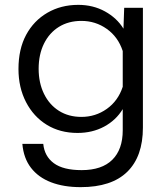

<svg xmlns="http://www.w3.org/2000/svg" viewBox="-20 -580 690 790"><path d="M488 -462 491 -548H568V-55Q568 64 503.5 127Q439 190 312 190Q242 190 190 170Q138 150 107.5 110.5Q77 71 72 12H158Q163 63 201.5 91.5Q240 120 316 120Q399 120 442 77.5Q485 35 485 -44V-131Q457 -85 408.5 -59Q360 -33 299 -33Q227 -33 172.5 -66.5Q118 -100 87 -160Q56 -220 56 -296Q56 -378 87.5 -436.5Q119 -495 175 -527.5Q231 -560 302 -560Q363 -560 412 -533Q461 -506 488 -462ZM315 -99Q373 -99 419.5 -132Q466 -165 485 -223V-370Q466 -428 419.5 -461Q373 -494 315 -494Q262 -494 222.5 -469.5Q183 -445 161 -400.5Q139 -356 139 -297Q139 -239 161 -194Q183 -149 222.5 -124Q262 -99 315 -99Z"/></svg>

Font: Azeret Mono Thin Light
Style: Regular
Weight: 300
Version: Version 1.002